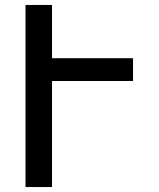

<svg xmlns="http://www.w3.org/2000/svg" viewBox="-20 -755 640 775"><path d="M83 0V-735H190V-520H517V-428H190V0Z"/></svg>

Font: Iosevka Semibold Extended
Style: Regular
Weight: 600
Width: 7
Monospace: yes
Designer: Belleve Invis
Foundry: Belleve Invis
Version: Version 32.5.0; ttfautohint (v1.8.4)